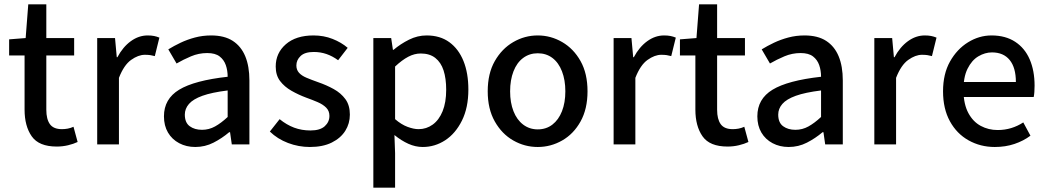

<svg xmlns="http://www.w3.org/2000/svg" viewBox="-20 -664 4816 883"><path d="M241 10Q159 10 126 -37Q93 -84 93 -160V-409H22V-483L98 -489L110 -644H193V-489H321V-409H193V-159Q193 -116 209.5 -93Q226 -70 265 -70Q278 -70 291.5 -72.5Q305 -75 318 -81L337 -11Q318 -2 293 4Q268 10 241 10Z M427 0V-489H509L517 -401H520Q545 -448 581.5 -474.5Q618 -501 659 -501Q676 -501 688.5 -498.5Q701 -496 713 -491L692 -406Q681 -409 671 -410.5Q661 -412 646 -412Q616 -412 583 -388.5Q550 -365 527 -306V0Z M878 12Q837 12 804 -5.5Q771 -23 752.5 -54.5Q734 -86 734 -129Q734 -209 804 -251.5Q874 -294 1027 -311Q1027 -340 1018.5 -364.5Q1010 -389 990 -404.5Q970 -420 933 -420Q894 -420 858.5 -405Q823 -390 792 -372L754 -437Q780 -453 810.5 -467.5Q841 -482 876.5 -491.5Q912 -501 951 -501Q1012 -501 1050.5 -476Q1089 -451 1108 -405Q1127 -359 1127 -294V0H1046L1038 -56H1034Q1001 -28 962 -8Q923 12 878 12ZM909 -67Q941 -67 969 -82.5Q997 -98 1027 -126V-248Q954 -239 911 -223.5Q868 -208 849 -186Q830 -164 830 -137Q830 -100 852.5 -83.5Q875 -67 909 -67Z M1405 12Q1353 12 1304.5 -6.5Q1256 -25 1221 -59L1266 -116Q1298 -90 1332.5 -77Q1367 -64 1408 -64Q1452 -64 1473.5 -83.5Q1495 -103 1495 -131Q1495 -154 1480 -169Q1465 -184 1440.5 -194.5Q1416 -205 1388 -215Q1353 -228 1320.5 -246.5Q1288 -265 1268 -291.5Q1248 -318 1248 -358Q1248 -420 1294.5 -460.5Q1341 -501 1422 -501Q1469 -501 1509.5 -485Q1550 -469 1579 -444L1535 -387Q1509 -406 1481.5 -415.5Q1454 -425 1423 -425Q1382 -425 1362.5 -406.5Q1343 -388 1343 -363Q1343 -343 1355 -329.5Q1367 -316 1389.5 -306.5Q1412 -297 1443 -286Q1481 -273 1514.5 -254.5Q1548 -236 1568.5 -208Q1589 -180 1589 -137Q1589 -96 1568 -62.5Q1547 -29 1506 -8.5Q1465 12 1405 12Z M1697 199V-489H1779L1787 -435H1790Q1822 -462 1861 -481.5Q1900 -501 1942 -501Q2004 -501 2046.5 -470Q2089 -439 2111.5 -383.5Q2134 -328 2134 -252Q2134 -169 2104.5 -109.5Q2075 -50 2027.5 -19Q1980 12 1924 12Q1891 12 1858.5 -2.5Q1826 -17 1794 -43L1797 40V199ZM1905 -70Q1941 -70 1970 -91Q1999 -112 2015.5 -152.5Q2032 -193 2032 -251Q2032 -303 2020 -340Q2008 -377 1982 -397.5Q1956 -418 1915 -418Q1886 -418 1857.5 -403Q1829 -388 1797 -358V-116Q1826 -91 1854.5 -80.5Q1883 -70 1905 -70Z M2453 12Q2393 12 2340.5 -18Q2288 -48 2255.5 -105.5Q2223 -163 2223 -244Q2223 -326 2255.5 -383Q2288 -440 2340.5 -470.5Q2393 -501 2453 -501Q2513 -501 2565.5 -470.5Q2618 -440 2650 -383Q2682 -326 2682 -244Q2682 -163 2650 -105.5Q2618 -48 2565.5 -18Q2513 12 2453 12ZM2453 -69Q2492 -69 2520.5 -91Q2549 -113 2564.5 -152.5Q2580 -192 2580 -244Q2580 -296 2564.5 -336Q2549 -376 2520.5 -397.5Q2492 -419 2453 -419Q2415 -419 2386 -397.5Q2357 -376 2341.5 -336Q2326 -296 2326 -244Q2326 -192 2341.5 -152.5Q2357 -113 2386 -91Q2415 -69 2453 -69Z M2802 0V-489H2884L2892 -401H2895Q2920 -448 2956.5 -474.5Q2993 -501 3034 -501Q3051 -501 3063.5 -498.5Q3076 -496 3088 -491L3067 -406Q3056 -409 3046 -410.5Q3036 -412 3021 -412Q2991 -412 2958 -388.5Q2925 -365 2902 -306V0Z M3326 10Q3244 10 3211 -37Q3178 -84 3178 -160V-409H3107V-483L3183 -489L3195 -644H3278V-489H3406V-409H3278V-159Q3278 -116 3294.5 -93Q3311 -70 3350 -70Q3363 -70 3376.5 -72.5Q3390 -75 3403 -81L3422 -11Q3403 -2 3378 4Q3353 10 3326 10Z M3607 12Q3566 12 3533 -5.5Q3500 -23 3481.5 -54.5Q3463 -86 3463 -129Q3463 -209 3533 -251.5Q3603 -294 3756 -311Q3756 -340 3747.5 -364.5Q3739 -389 3719 -404.5Q3699 -420 3662 -420Q3623 -420 3587.5 -405Q3552 -390 3521 -372L3483 -437Q3509 -453 3539.5 -467.5Q3570 -482 3605.5 -491.5Q3641 -501 3680 -501Q3741 -501 3779.5 -476Q3818 -451 3837 -405Q3856 -359 3856 -294V0H3775L3767 -56H3763Q3730 -28 3691 -8Q3652 12 3607 12ZM3638 -67Q3670 -67 3698 -82.5Q3726 -98 3756 -126V-248Q3683 -239 3640 -223.5Q3597 -208 3578 -186Q3559 -164 3559 -137Q3559 -100 3581.5 -83.5Q3604 -67 3638 -67Z M4001 0V-489H4083L4091 -401H4094Q4119 -448 4155.5 -474.5Q4192 -501 4233 -501Q4250 -501 4262.5 -498.5Q4275 -496 4287 -491L4266 -406Q4255 -409 4245 -410.5Q4235 -412 4220 -412Q4190 -412 4157 -388.5Q4124 -365 4101 -306V0Z M4555 12Q4489 12 4434.5 -18.5Q4380 -49 4348.5 -106.5Q4317 -164 4317 -244Q4317 -324 4349 -381Q4381 -438 4432 -469.5Q4483 -501 4540 -501Q4604 -501 4648.5 -472Q4693 -443 4715.5 -391Q4738 -339 4738 -270Q4738 -255 4737 -241Q4736 -227 4734 -218H4392L4391 -287H4652Q4652 -353 4623.5 -388Q4595 -423 4542 -423Q4510 -423 4479.5 -405Q4449 -387 4429.5 -347.5Q4410 -308 4411 -245Q4412 -184 4433.5 -144Q4455 -104 4490.5 -85Q4526 -66 4568 -66Q4601 -66 4630.5 -75Q4660 -84 4686 -101L4719 -40Q4687 -16 4645.5 -2Q4604 12 4555 12Z"/></svg>

Font: Mada Medium
Style: Regular
Weight: 500
Designer: Khaled Hosny
Version: Version 1.5